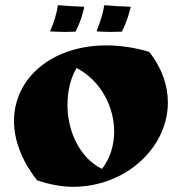

<svg xmlns="http://www.w3.org/2000/svg" viewBox="-20 -698 698 740"><path d="M123 -3C170 13 218 22 261 22C466 22 627 -130 627 -303C627 -367 605 -435 555 -498C499 -515 443 -523 390 -523C180 -523 34 -397 34 -232C34 -159 62 -81 123 -3ZM275 -436C368 -388 420 -287 420 -191C420 -139 405 -88 373 -47C289 -88 240 -190 240 -293C240 -343 250 -393 275 -436ZM203 -678C199 -645 187 -610 173 -577C192 -576 212 -575 231 -575C245 -575 258 -576 271 -576C288 -608 298 -640 305 -672C271 -673 238 -675 203 -678ZM382 -678C377 -645 365 -610 352 -577C371 -576 390 -575 409 -575C422 -575 436 -576 450 -576C466 -608 476 -640 484 -672C449 -673 416 -675 382 -678Z"/></svg>

Font: Ruslan Display
Style: Regular
Weight: 400
Designer: Denis Masharov, Vladimir Rabdu
Foundry: Denis Masharov, Vladimir Rabdu
Version: Version 1.001